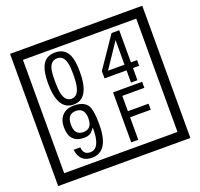

<svg xmlns="http://www.w3.org/2000/svg" viewBox="-170 -1151 1496 1433"><g transform="rotate(-20 577.5 -435.0)"><path d="M1103 90H53V-960H1103ZM1028 15V-885H128V15ZM497 -656Q497 -442 371 -442Q244 -442 244 -656Q244 -744 265 -789Q294 -855 371 -855Q448 -855 477 -789Q497 -745 497 -656ZM444 -656Q444 -723 435 -752Q420 -809 371 -809Q322 -809 306 -752Q298 -723 298 -656Q298 -587 306 -553Q322 -488 371 -488Q419 -488 435 -554Q444 -587 444 -656ZM928 -547H879V-450H828V-547H653V-605L818 -847H879V-592H928ZM828 -592V-787L697 -592ZM499 -238Q499 -22 364 -22Q267 -22 254 -125H307Q311 -65 365 -65Q448 -65 445 -232Q424 -205 414 -197Q394 -182 360 -182Q243 -182 243 -308Q243 -366 275.5 -400.5Q308 -435 366 -435Q450 -435 478 -385Q499 -346 499 -238ZM438 -308Q438 -392 368 -392Q299 -392 299 -308Q299 -224 368 -224Q438 -224 438 -308ZM908 -379H733V-257H897V-209H733V-30H677V-427H908Z"/></g></svg>

Font: Unicode BMP Fallback SIL
Style: Regular
Weight: 400
Foundry: NRSI, SIL International
Version: Version 5.1 Based on Unicode 5.1